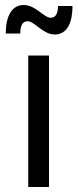

<svg xmlns="http://www.w3.org/2000/svg" viewBox="-20 -748 310 768"><path d="M270 -724H212C212 -697 204 -677 183 -677C155 -677 123 -728 75 -728C24 -728 3 -678 3 -614H61C61 -643 69 -663 90 -663C119 -663 151 -610 199 -610C250 -610 270 -660 270 -724ZM93 -526V0H176V-526Z"/></svg>

Font: Juman Normal
Style: Regular
Weight: 300
Designer: Bandar Raffah (Arabic) Julieta Ulanovsky (Latin)
Foundry: Caramella
Version: Version 5.022;PS 005.022;hotconv 1.0.88;makeotf.lib2.5.64775